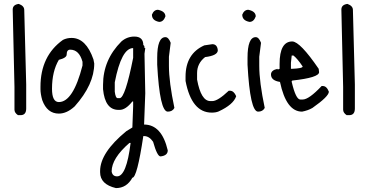

<svg xmlns="http://www.w3.org/2000/svg" viewBox="-20 -571 1888 982"><path d="M76 -551Q104 -541 104 -520L114 -139V-16Q114 18 85 18H72Q54 6 54 -10V-126L45 -522Q45 -547 76 -551Z M346 -377Q420 -377 458 -267L462 -246Q462 -139 362 -27Q322 10 281 10Q221 10 196 -59Q187 -91 187 -115V-127Q187 -285 302 -367Q322 -377 346 -377ZM246 -117Q246 -49 281 -49Q354 -49 402 -236V-255Q385 -317 339 -317Q321 -317 321 -292Q321 -275 281 -265Q246 -206 246 -117Z M667 -384Q713 -384 713 -340Q719 -340 719 -325H723L719 -296L723 -94L717 66Q807 66 838 198Q838 225 801 229Q784 229 763 154Q743 125 717 125H713Q681 338 657 338Q628 391 573 391Q492 372 492 310V304Q492 210 626 100L657 81L661 -27V-52H657Q623 -9 592 -9H586Q517 -9 507 -115V-137Q507 -265 601 -359Q630 -384 667 -384ZM567 -150V-102Q571 -69 582 -69H592Q620 -69 661 -275V-325Q601 -325 567 -150ZM551 306Q555 331 579 331Q627 331 648 160H642Q551 239 551 306Z M788 -521Q826 -513 826 -487Q816 -459 794 -459Q757 -466 757 -496Q767 -521 788 -521ZM826 -381Q842 -381 853 -352L844 -281V-234Q844 -152 872 -19Q862 0 838 0Q797 0 784 -240V-275Q784 -381 826 -381Z M1025 -339 1066 -345Q1091 -345 1094 -314Q1094 -287 1029 -279Q988 -247 988 -197V-164Q1008 -54 1056 -54H1066Q1094 -54 1150 -107H1156Q1176 -107 1188 -79Q1174 -36 1098 -1Q1084 5 1063 5Q960 5 929 -157V-179Q929 -296 1025 -339Z M1250 -521Q1288 -513 1288 -487Q1278 -459 1256 -459Q1219 -466 1219 -496Q1229 -521 1250 -521ZM1288 -381Q1304 -381 1315 -352L1306 -281V-234Q1306 -152 1334 -19Q1324 0 1300 0Q1259 0 1246 -240V-275Q1246 -381 1288 -381Z M1475 -359Q1515 -358 1610 -219L1612 -202Q1612 -174 1475 -159L1472 -156V-152Q1493 -62 1516 -62H1528Q1560 -62 1625 -131H1631Q1651 -131 1662 -102Q1662 -78 1578 -19Q1556 -6 1525 0Q1444 0 1412 -152Q1366 -159 1366 -190Q1366 -212 1400 -219V-215L1410 -219V-244Q1410 -359 1475 -359ZM1481 -287H1472L1468 -250V-219H1472Q1528 -221 1528 -231Q1502 -270 1481 -287Z M1757 -551Q1785 -541 1785 -520L1795 -139V-16Q1795 18 1766 18H1753Q1735 6 1735 -10V-126L1726 -522Q1726 -547 1757 -551Z"/></svg>

Font: Just Me Again Down Here
Style: Regular
Weight: 400
Designer: Kimberly Geswein
Foundry: Kimberly Geswein
Version: Version 1.002 2007